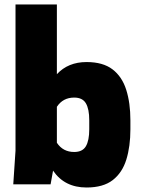

<svg xmlns="http://www.w3.org/2000/svg" viewBox="-20 -820 625 854"><path d="M365 14Q267 14 216 -61L205 0H39L49 -150V-800H233V-490Q283 -544 365 -544Q438 -544 480.5 -511.5Q523 -479 541.5 -420.5Q560 -362 560 -285V-245Q560 -169 542 -110.5Q524 -52 481.5 -19Q439 14 365 14ZM310 -144Q347 -144 362 -169.5Q377 -195 377 -245V-285Q377 -335 362 -360.5Q347 -386 310 -386Q260 -386 233 -345V-185Q260 -144 310 -144Z"/></svg>

Font: Tanohe Sans Black
Style: Regular
Weight: 900
Designer: Village Type and Design LLC & Cristiano Sobral
Foundry: Cooper Hewitt Smithsonian Design Museum
Version: Version 1.00;March 11, 2020;FontCreator 12.0.0.2522 64-bit; 